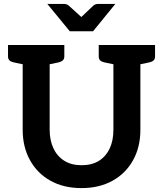

<svg xmlns="http://www.w3.org/2000/svg" viewBox="-20 -954 834 982"><path d="M397 8Q305 8 237.5 -30Q170 -68 133 -135.5Q96 -203 96 -290V-724H234V-291Q234 -237 253 -196Q272 -155 308.5 -132Q345 -109 397 -109Q450 -109 486 -131.5Q522 -154 541 -194.5Q560 -235 560 -290V-724H698V-290Q698 -201 660 -133.5Q622 -66 554.5 -29Q487 8 397 8ZM120 -724 107 -623 50 -635Q36 -638 28.5 -645Q21 -652 21 -666V-724ZM309 -724V-666Q309 -652 301 -645Q293 -638 280 -635L222 -623L210 -724ZM584 -724 571 -623 514 -635Q500 -638 492.5 -645Q485 -652 485 -666V-724ZM773 -724V-666Q773 -652 765.5 -645Q758 -638 744 -635L687 -623L674 -724ZM570 -934 456 -794H337L222 -934H306Q322 -934 332 -925L396 -867L457 -925Q461 -929 468 -931.5Q475 -934 483 -934Z"/></svg>

Font: Aleo
Style: Bold
Weight: 700
Designer: Alessio Laiso
Foundry: Alessio Laiso
Version: Version 2.001;gftools[0.9.29]